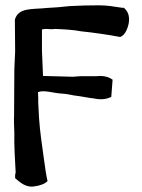

<svg xmlns="http://www.w3.org/2000/svg" viewBox="-20 -717 536 723"><path d="M33 -280C32 -266 33 -245 34 -215C33 -172 36 -116 39 -67C38 -64 37 -61 37 -57V-46C54 -32 76 -10 108 -15C132 -18 149 -25 159 -35C154 -56 150 -84 145 -121C138 -173 131 -216 127 -272L124 -330V-347C124 -356 123 -360 123 -370C144 -379 180 -367 207 -365C237 -364 247 -358 278 -355L314 -349C319 -348 325 -347 330 -347C356 -341 378 -342 399 -352L404 -417C393 -425 377 -431 358 -431L339 -430H282L254 -428L142 -431L138 -525V-606C152 -610 161 -607 175 -607L187 -608C215 -607 257 -605 286 -599C327 -595 390 -586 431 -578H433C442 -581 450 -590 456 -602C470 -634 472 -666 446 -688C446 -688 440 -687 438 -688C410 -692 386 -697 352 -697C314 -697 275 -696 242 -694C215 -691 182 -688 156 -687C103 -681 49 -690 36 -643L37 -524L34 -456Z"/></svg>

Font: Vapor
Style: Regular
Weight: 400
Foundry: Cannot Into Space Fonts
Version: Version 0.179